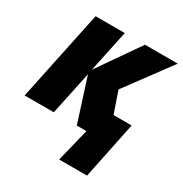

<svg xmlns="http://www.w3.org/2000/svg" viewBox="-175 -685 971 1020"><g transform="rotate(30 311.0 -175.0)"><path d="M331 203H502L574 -146H463L418 -277L622 -553H421L243 -297L297 -553H118L2 0H181L237 -266L322 0H381Z"/></g></svg>

Font: Noto Sans SemiCondensed Black
Style: Italic
Weight: 900
Width: 4
Italic angle: -12°
Designer: Monotype Design Team
Foundry: Monotype Imaging Inc.
Version: Version 2.013